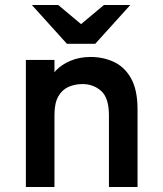

<svg xmlns="http://www.w3.org/2000/svg" viewBox="-20 -752 656 772"><path d="M84 0V-511H199V-390L184 -424Q184 -446.5 205.5 -469.2Q227 -492 263.2 -507.5Q299.5 -523 344 -523Q395 -523 438 -503Q481 -483 507 -436.8Q533 -390.5 533 -312V0H418V-288Q418 -358.5 386.8 -386.2Q355.5 -414 312 -414Q281.5 -414 255.8 -402.8Q230 -391.5 214.5 -364.5Q199 -337.5 199 -290V0ZM249 -576 108 -732H214L306 -655L398 -732H504L363 -576Z"/></svg>

Font: Overpass Mono Light
Style: Regular
Weight: 300
Monospace: yes
Designer: Delve Withrington, Dave Bailey
Foundry: Delve Fonts LLC
Version: Version 4.000